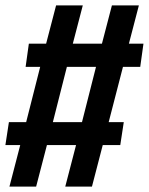

<svg xmlns="http://www.w3.org/2000/svg" viewBox="-23 -692 552 712"><path d="M433 -444 380 -239H436L423 -154H358L318 0H219L259 -154H151L111 0H12L52 -154H-3L10 -239H74L126 -444H72L84 -530H148L185 -672H284L247 -530H355L392 -672H492L455 -530H509L497 -444ZM333 -444H225L173 -239H281Z"/></svg>

Font: Fira Sans Condensed Medium
Style: Italic
Weight: 500
Width: 3
Italic angle: -8°
Designer: bBox Type GmbH & Carrois Corporate GbR & Edenspiekermann AG
Foundry: bBox Type GmbH & Carrois Corporate GbR & Edenspiekermann AG
Version: Version 4.301